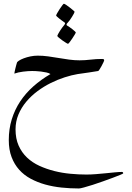

<svg xmlns="http://www.w3.org/2000/svg" viewBox="-20 -556 718 1044"><path d="M649.9 386.7Q649.9 388.2 634 394.8Q618.2 401.4 594 410.4Q569.8 419.4 540.5 429.9Q511.2 440.4 484.4 449Q457.5 457.5 437 463.1Q416.5 468.8 409.2 468.8Q361.3 468.8 314.7 463.9Q268.1 459 225.8 447.3Q183.6 435.5 147.2 416Q110.8 396.5 84.5 367.2Q58.1 337.9 43 298.1Q27.8 258.3 27.8 205.6Q27.8 145.5 43.9 93Q60.1 40.5 89.6 -4.2Q119.1 -48.8 161.1 -86.2Q203.1 -123.5 254.4 -153.3Q247.1 -158.7 232.7 -161.9Q218.3 -165 202.9 -167Q187.5 -168.9 174.1 -169.4Q160.6 -169.9 154.8 -169.9Q132.8 -169.9 105.7 -166.5Q78.6 -163.1 58.1 -155.8Q58.1 -158.2 59.6 -166Q61 -173.8 63.5 -183.3Q65.9 -192.9 68.1 -201.4Q70.3 -210 71.8 -213.9Q72.3 -219.2 82.8 -226.1Q93.3 -232.9 109.4 -239Q125.5 -245.1 145.3 -249.3Q165 -253.4 185.1 -253.4Q213.4 -253.4 241.7 -249.5Q270 -245.6 298.8 -240.7Q327.6 -235.8 356 -231.9Q384.3 -228 412.6 -228Q442.4 -228 472.2 -231.7Q502 -235.4 535.2 -235.4Q539.1 -235.4 542.7 -234.4Q546.4 -233.4 546.4 -228Q546.4 -225.6 542 -216.3Q537.6 -207 532 -196.5Q526.4 -186 521 -178Q515.6 -169.9 513.7 -169.9Q491.7 -166 461.2 -161.6Q430.7 -157.2 402.8 -153.3Q370.1 -147.9 332 -135.7Q293.9 -123.5 256.1 -104.7Q218.3 -85.9 183.8 -60.3Q149.4 -34.7 122.8 -2.9Q96.2 28.8 80.3 66.7Q64.5 104.5 64.5 147.5Q64.5 197.8 81.3 235.6Q98.1 273.4 127 300.8Q155.8 328.1 194.3 345.7Q232.9 363.3 275.6 374Q318.4 384.8 363.3 388.9Q408.2 393.1 449.7 393.1Q473.6 393.1 501.5 390.9Q529.3 388.7 555.7 386Q582 383.3 605 381.1Q627.9 378.9 642.6 378.9Q649.9 378.9 649.9 386.7ZM392.1 -379.4Q392.1 -377.4 386.2 -367.4Q380.4 -357.4 373 -346.7Q365.7 -335.9 358.9 -326.9Q352.1 -317.9 349.6 -317.9Q347.7 -317.9 338.4 -323.5Q329.1 -329.1 318.6 -336.7Q308.1 -344.2 299.8 -351.3Q291.5 -358.4 291.5 -360.8Q291.5 -362.8 295.7 -370.6Q299.8 -378.4 305.7 -387.7Q311.5 -397 318.4 -406.2Q325.2 -415.5 330.1 -420.9Q334 -426.3 334 -429.2Q334 -431.6 331.5 -433.6Q325.7 -437.5 317.6 -443.4Q309.6 -449.2 302.2 -455.1Q294.9 -460.9 290 -465.6Q285.2 -470.2 285.2 -471.7Q285.2 -474.1 291 -484.6Q296.9 -495.1 304.2 -506.3Q311.5 -517.6 318.4 -526.6Q325.2 -535.6 327.1 -535.6Q330.6 -535.6 340.1 -529.1Q349.6 -522.5 359.6 -514.9Q369.6 -507.3 377.7 -500.2Q385.7 -493.2 385.7 -491.7Q385.7 -489.7 381.6 -481.9Q377.4 -474.1 371.6 -464.6Q365.7 -455.1 359.1 -446Q352.5 -437 348.1 -432.6Q346.7 -431.2 344.2 -428.2Q341.8 -425.3 341.8 -421.9Q341.8 -419.4 344.2 -417.5Q350.1 -414.1 358.4 -408.4Q366.7 -402.8 374.3 -396.7Q381.8 -390.6 387 -385.7Q392.1 -380.9 392.1 -379.4Z"/></svg>

Font: Accordance
Style: Regular
Weight: 400
Version: Version 1.1 (build May 11, 2018) Miklal Software Solutions, 